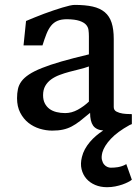

<svg xmlns="http://www.w3.org/2000/svg" viewBox="-20 -529 576 792"><path d="M50.3 -124Q50.3 -144.5 54 -161.6Q57.6 -178.7 68.6 -193.6Q79.6 -208.5 99.9 -221.9Q120.1 -235.4 153.1 -248.5Q186 -261.7 233.4 -275.4Q280.8 -289.1 346.7 -304.7V-379.4Q346.7 -393.1 345 -405.5Q343.3 -418 334.5 -427.5Q325.7 -437 307.4 -443.1Q289.1 -449.2 256.3 -449.7Q232.9 -449.7 217.3 -443.1Q201.7 -436.5 190.7 -422.9Q179.7 -409.2 171.6 -388.9Q163.6 -368.7 155.3 -341.8H77.1L87.4 -442.4Q103.5 -449.2 122.6 -457Q141.6 -464.8 161.4 -472.2Q181.2 -479.5 200.7 -486.1Q220.2 -492.7 237.1 -497.8Q253.9 -502.9 267.1 -505.9Q280.3 -508.8 287.6 -508.8Q331.5 -508.8 362.1 -502Q392.6 -495.1 412.1 -478.8Q431.6 -462.4 440.4 -435.3Q449.2 -408.2 449.2 -368.2V-87.4Q449.2 -74.2 460.9 -68.4Q472.7 -62.5 486.6 -60.5Q500.5 -58.6 512.2 -58.6Q523.9 -58.6 523.9 -57.6V-17.1L514.6 -13.2Q464.4 14.6 437 43.9Q409.7 73.2 402.3 99.6Q397.5 118.2 400.4 130.1Q403.3 142.1 409.4 149.4Q415.5 156.7 423.1 159.7Q430.7 162.6 435.1 162.6Q441.4 162.6 449.5 162.4Q457.5 162.1 465.8 160.6Q474.1 159.2 483.2 156.2Q492.2 153.3 501 147.9L523.9 212.4Q518.6 216.8 508.3 222.2Q498 227.5 484.6 232.2Q471.2 236.8 455.1 240Q439 243.2 421.4 243.2Q394.5 243.2 372.6 233.9Q350.6 224.6 336.2 208Q321.8 191.4 316.4 168.7Q311 146 317.9 118.7Q321.8 102.1 330.3 86.4Q338.9 70.8 350.6 56.9Q362.3 43 376.5 31Q390.6 19 405.8 9.3Q376.5 6.8 364 -11Q351.6 -28.8 351.6 -63.5Q328.1 -43.9 310.3 -30Q292.5 -16.1 275.6 -7.3Q258.8 1.5 239.7 5.6Q220.7 9.8 195.3 9.8Q169.9 9.8 144 2Q118.2 -5.9 97.4 -22.2Q76.7 -38.6 63.5 -64Q50.3 -89.4 50.3 -124ZM157.7 -136.2Q157.7 -116.7 164.8 -102.8Q171.9 -88.9 184.1 -79.8Q196.3 -70.8 213.1 -66.7Q230 -62.5 249 -62.5Q275.4 -62.5 300.8 -76.4Q326.2 -90.3 346.7 -109.9V-254.9Q329.1 -248.5 308.1 -243.4Q287.1 -238.3 266.1 -232.7Q245.1 -227.1 225.6 -219.7Q206.1 -212.4 190.9 -201.4Q175.8 -190.4 166.7 -174.6Q157.7 -158.7 157.7 -136.2Z"/></svg>

Font: Donegal One
Style: Regular
Weight: 400
Designer: Gary Lonergan
Foundry: Sorkin Type Co.
Version: Version 1.004